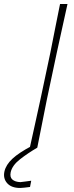

<svg xmlns="http://www.w3.org/2000/svg" viewBox="-92 -733 365 953"><path d="M56 0Q69.5 -61.5 82 -117.5Q94.5 -173.5 108.5 -238.5L158 -472Q171 -538.5 182.5 -596Q194 -653.5 206 -713H243Q229.5 -652 217.2 -596Q205 -540 190 -472L140.5 -238.5Q127 -170.5 116 -115.5Q105 -60.5 93 0ZM8 200Q-35.5 200 -56.5 176.2Q-77.5 152.5 -70 118Q-62.5 85 -30.5 55Q1.5 25 68 -10L70 -20H86L93 0Q46.5 27 7.5 57.5Q-31.5 88 -39 122Q-44 146.5 -30.5 158.2Q-17 170 9 171Q22 169.5 35 167.8Q48 166 63 164L57 195Q41.5 197 28.5 198.5Q15.5 200 8 200Z"/></svg>

Font: Commissioner Loud Thin
Style: Italic
Weight: 100
Italic angle: -12°
Designer: Kostas Bartsokas
Foundry: Kostas Bartsokas
Version: Version 1.000; ttfautohint (v1.8.3)